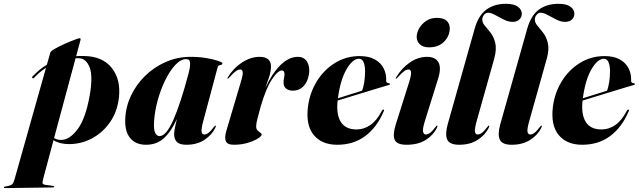

<svg xmlns="http://www.w3.org/2000/svg" viewBox="-128 -752 3360 1010"><path d="M51 -342.5Q46.5 -338 42.5 -341.5Q38.5 -345.5 44 -351Q61 -368.5 79.2 -383.8Q97.5 -399 118.5 -411.5L137 -476Q139 -483 160.8 -495.5Q182.5 -508 211 -520.8Q239.5 -533.5 262.8 -542.2Q286 -551 291 -551Q298 -551 295.5 -541.5L272.5 -456.5Q291.5 -458 311.5 -457.5Q410.5 -456.5 459.5 -395.2Q508.5 -334 497.5 -237.5Q489 -164.5 451 -109.5Q413 -54.5 355.8 -24Q298.5 6.5 233 6Q184.5 5.5 153.5 -14.5L102 178Q96.5 198 95.5 208Q94.5 218 111.5 220.5L149 225.5Q157 226.5 157 230Q157 234 150 234L-102 237.5Q-107.5 237.5 -107.5 234Q-107.5 231 -101.5 229.5Q-72 224.5 -64.5 217.8Q-57 211 -51 189.5L114 -395.5Q80.5 -374 51 -342.5ZM191.5 -16Q237 -15 279.2 -70.8Q321.5 -126.5 343 -245Q362 -350.5 343.5 -397.5Q325 -444.5 288 -445.5Q278.5 -446 269.5 -445.5L156.5 -26Q172.5 -16 191.5 -16Z M942 -118Q930 -73 932.5 -58.8Q935 -44.5 947 -44.5Q957 -44.5 968.5 -53Q980 -61.5 997 -84Q1003 -92 1005.5 -91.5Q1010 -91.5 1004.5 -79Q985 -40.5 946.2 -15.5Q907.5 9.5 852.5 9.5Q817 9.5 802.5 -5.2Q788 -20 788 -46.5Q788 -58.5 792.2 -80Q796.5 -101.5 802.5 -126Q772.5 -60 734.5 -25.2Q696.5 9.5 640 9.5Q585.5 9.5 556.5 -26Q527.5 -61.5 531 -128Q533.5 -190.5 561 -248.8Q588.5 -307 635.5 -353Q682.5 -399 743.8 -426Q805 -453 875.5 -453Q919.5 -453 957.5 -446.5Q995.5 -440 1018.8 -432Q1042 -424 1042 -419.5Q1042 -411 1030.8 -409.8Q1019.5 -408.5 1017 -398.5ZM682.5 -112.5Q679.5 -69.5 688.5 -52.8Q697.5 -36 711 -36Q746 -36 783.5 -120.2Q821 -204.5 864 -366Q873 -401 872 -421Q871 -441 851.5 -441Q822.5 -441 793.8 -410Q765 -379 740.8 -329.2Q716.5 -279.5 701 -222.2Q685.5 -165 682.5 -112.5Z M1069.5 -338Q1066.5 -338.5 1070.5 -345.5Q1099.5 -393.5 1145 -423.2Q1190.5 -453 1238 -453Q1269 -453 1283.2 -439.5Q1297.5 -426 1297.5 -403.5Q1297.5 -377.5 1288.5 -349.5Q1279.5 -321.5 1267.5 -288.5Q1303 -366 1347.2 -409.5Q1391.5 -453 1438.5 -453Q1472.5 -453 1487.8 -426.5Q1503 -400 1497.5 -362.5Q1490.5 -320 1467.8 -297.5Q1445 -275 1413.5 -275Q1391 -275 1377.2 -285.8Q1363.5 -296.5 1363.5 -319Q1363.5 -330.5 1366 -341.2Q1368.5 -352 1368.5 -361.5Q1368.5 -381.5 1355 -381.5Q1333.5 -381.5 1302 -333.5Q1270.5 -285.5 1243.5 -192Q1233.5 -155.5 1226.5 -129Q1219.5 -102.5 1219.5 -87Q1219.5 -73.5 1226.8 -66.2Q1234 -59 1241.2 -54.2Q1248.5 -49.5 1248.5 -44.5Q1248.5 -36 1228.2 -23.2Q1208 -10.5 1174.8 -0.5Q1141.5 9.5 1102.5 9.5Q1067.5 9.5 1060 -9.5Q1052.5 -28.5 1062 -61.5L1139.5 -323Q1150.5 -358.5 1148.8 -372.5Q1147 -386.5 1135.5 -386.5Q1125.5 -386.5 1112.5 -377.5Q1099.5 -368.5 1077.5 -343.5Q1072.5 -338 1069.5 -338Z M1890.5 -166Q1854 -81 1792.5 -35.8Q1731 9.5 1646 9.5Q1565 9.5 1522.5 -41.8Q1480 -93 1492 -190.5Q1501.5 -264.5 1539 -325Q1576.5 -385.5 1634.8 -421.2Q1693 -457 1764 -457Q1813 -457 1844.5 -439Q1876 -421 1890.5 -391.8Q1905 -362.5 1903.5 -329Q1902 -315.5 1917.5 -314Q1923.5 -313 1923.5 -310Q1924 -307 1918 -305Q1909.5 -302.5 1880 -293.8Q1850.5 -285 1809.8 -272.5Q1769 -260 1726.2 -247Q1683.5 -234 1648 -223Q1640 -150 1665 -110.5Q1690 -71 1747.5 -71Q1787.5 -71 1821.5 -95.2Q1855.5 -119.5 1881.5 -170.5Q1885.5 -176.5 1889 -175.5Q1894.5 -174.5 1890.5 -166ZM1760.5 -443Q1727 -443 1694.8 -387.5Q1662.5 -332 1649.5 -235Q1682.5 -245.5 1717.8 -256.5Q1753 -267.5 1777 -275Q1783.5 -292.5 1787.8 -317.8Q1792 -343 1792.5 -375Q1792.5 -406.5 1784.5 -424.8Q1776.5 -443 1760.5 -443Z M2128 -503Q2098 -503 2081 -518.5Q2064 -534 2064 -558Q2064 -580.5 2077.5 -603.8Q2091 -627 2114.5 -642.5Q2138 -658 2169 -658Q2206 -658 2222 -642.5Q2238 -627 2238 -603.5Q2238 -564.5 2209.2 -533.8Q2180.5 -503 2128 -503ZM2107 -115Q2094 -73 2097.5 -58.8Q2101 -44.5 2112.5 -44.5Q2122.5 -44.5 2134.2 -53Q2146 -61.5 2163 -84Q2169 -92 2171 -91.5Q2176 -91.5 2170 -79Q2151 -40.5 2111 -15.5Q2071 9.5 2010.5 9.5Q1959.5 9.5 1948.2 -16.5Q1937 -42.5 1953.5 -96L2025 -322.5Q2036 -358 2034.2 -372.2Q2032.5 -386.5 2021 -386.5Q2011 -386.5 1998 -377.5Q1985 -368.5 1963 -343.5Q1957.5 -338 1955 -338Q1951.5 -338.5 1956 -345.5Q1985 -393.5 2027.8 -423.2Q2070.5 -453 2118.5 -453Q2161.5 -453 2178 -425Q2194.5 -397 2177.5 -341Z M2534 -732Q2576 -732 2596.5 -716.5Q2617 -701 2617 -680Q2617 -661.5 2604 -649.2Q2591 -637 2568 -637Q2546 -637 2522.2 -649Q2498.5 -661 2476.8 -673Q2455 -685 2440 -685Q2427.5 -685 2418.2 -674Q2409 -663 2409 -648.5Q2409 -632 2423.2 -615.8Q2437.5 -599.5 2453.8 -578.2Q2470 -557 2477.5 -524.8Q2485 -492.5 2472 -444L2379.5 -115Q2367.5 -72 2370.5 -58.2Q2373.5 -44.5 2385 -44.5Q2395 -44.5 2406.8 -53Q2418.5 -61.5 2435.5 -84Q2441.5 -92 2443.5 -91.5Q2448.5 -91.5 2442.5 -79Q2423.5 -40.5 2383.5 -15.5Q2343.5 9.5 2287.5 9.5Q2237 9.5 2224.8 -17.5Q2212.5 -44.5 2226.5 -96L2368.5 -599.5Q2388 -670 2429.8 -701Q2471.5 -732 2534 -732Z M2810.5 -732Q2852.5 -732 2873 -716.5Q2893.5 -701 2893.5 -680Q2893.5 -661.5 2880.5 -649.2Q2867.5 -637 2844.5 -637Q2822.5 -637 2798.8 -649Q2775 -661 2753.2 -673Q2731.5 -685 2716.5 -685Q2704 -685 2694.8 -674Q2685.5 -663 2685.5 -648.5Q2685.5 -632 2699.8 -615.8Q2714 -599.5 2730.2 -578.2Q2746.5 -557 2754 -524.8Q2761.5 -492.5 2748.5 -444L2656 -115Q2644 -72 2647 -58.2Q2650 -44.5 2661.5 -44.5Q2671.5 -44.5 2683.2 -53Q2695 -61.5 2712 -84Q2718 -92 2720 -91.5Q2725 -91.5 2719 -79Q2700 -40.5 2660 -15.5Q2620 9.5 2564 9.5Q2513.5 9.5 2501.2 -17.5Q2489 -44.5 2503 -96L2645 -599.5Q2664.5 -670 2706.2 -701Q2748 -732 2810.5 -732Z M3179 -166Q3142.5 -81 3081 -35.8Q3019.5 9.5 2934.5 9.5Q2853.5 9.5 2811 -41.8Q2768.5 -93 2780.5 -190.5Q2790 -264.5 2827.5 -325Q2865 -385.5 2923.2 -421.2Q2981.5 -457 3052.5 -457Q3101.5 -457 3133 -439Q3164.5 -421 3179 -391.8Q3193.5 -362.5 3192 -329Q3190.5 -315.5 3206 -314Q3212 -313 3212 -310Q3212.5 -307 3206.5 -305Q3198 -302.5 3168.5 -293.8Q3139 -285 3098.2 -272.5Q3057.5 -260 3014.8 -247Q2972 -234 2936.5 -223Q2928.5 -150 2953.5 -110.5Q2978.5 -71 3036 -71Q3076 -71 3110 -95.2Q3144 -119.5 3170 -170.5Q3174 -176.5 3177.5 -175.5Q3183 -174.5 3179 -166ZM3049 -443Q3015.5 -443 2983.2 -387.5Q2951 -332 2938 -235Q2971 -245.5 3006.2 -256.5Q3041.5 -267.5 3065.5 -275Q3072 -292.5 3076.2 -317.8Q3080.5 -343 3081 -375Q3081 -406.5 3073 -424.8Q3065 -443 3049 -443Z"/></svg>

Font: Fraunces 144pt S000
Style: Bold Italic
Weight: 700
Italic angle: -16°
Version: Version 1.000; ttfautohint (v1.8.3)